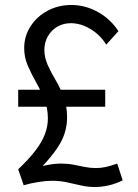

<svg xmlns="http://www.w3.org/2000/svg" viewBox="-20 -735 552 770"><path d="M53 -375H402V-307H53ZM53 -56Q96 -97 122 -131Q148 -165 160 -196.5Q172 -228 172 -260Q172 -302 157.5 -337.5Q143 -373 124.5 -405.5Q106 -438 91.5 -471.5Q77 -505 77 -542Q77 -590 102.5 -629.5Q128 -669 171 -692Q214 -715 266 -715Q322 -715 372.5 -687Q423 -659 455 -610L406 -556Q382 -595 343 -618.5Q304 -642 264 -642Q234 -642 210 -628Q186 -614 172 -589.5Q158 -565 158 -535Q158 -504 171.5 -474Q185 -444 203.5 -413Q222 -382 235.5 -345.5Q249 -309 249 -264Q249 -232 239.5 -201.5Q230 -171 208.5 -139.5Q187 -108 151 -69Q171 -74 189 -76.5Q207 -79 225 -79Q252 -79 275 -74.5Q298 -70 320 -65.5Q342 -61 365 -61Q385 -61 405 -65.5Q425 -70 450 -79L472 -12Q447 1 418 8Q389 15 361 15Q331 15 303.5 8.5Q276 2 248 -4Q220 -10 189 -10Q164 -10 133 -5Q102 0 75 8Z"/></svg>

Font: YasnoRaleway Medium
Style: Regular
Weight: 500
Designer: Matt McInerney, Pablo Impallari, Rodrigo Fuenzalida
Foundry: Matt McInerney, Pablo Impallari, Rodrigo Fuenzalida
Version: Version 4.026